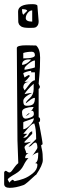

<svg xmlns="http://www.w3.org/2000/svg" viewBox="-34 -692 337 924"><path d="M11 138Q17 138 22.5 131Q28 124 36 112.5Q44 101 54 93L50 -16L47 -461Q47 -474 93 -474Q105 -474 118.5 -473.5Q132 -473 140 -473Q159 -456 159 -415Q159 -364 155.5 -330Q152 -296 152 -289Q152 -288 155 -282L158 -276Q158 -267 152 -264V-128Q159 -126 159 -116Q159 -105 152 -103Q153 -103 157.5 -79.5Q162 -56 166.5 -30Q171 -4 171 2L164 7Q164 12 168 29Q172 46 172 78Q172 102 140 149Q139 148 127 159.5Q115 171 100 184Q85 197 78 199Q41 212 13 212Q-14 212 -14 193V138Q-14 135 -11 132.5Q-8 130 -6 130Q-4 130 1.5 134Q7 138 11 138ZM4 171 3 172Q3 173 6.5 178.5Q10 184 10 187Q24 173 26 173Q29 173 36 180Q58 176 80 168Q102 160 124 142Q146 124 146 101Q146 93 134 93Q150 90 150 48V42Q137 44 121 57Q126 52 136 37Q146 22 146 20Q146 1 140 -5L137 -6Q130 -6 121 4Q112 14 103 14L140 -23Q140 -74 131 -98Q120 -98 99.5 -73.5Q79 -49 78 -48H97L78 -30L81 -29Q95 -29 103 -44Q111 -59 121 -60V-48L84 -10V-5Q93 -5 103.5 -7.5Q114 -10 116 -10Q114 -8 99 1Q84 10 84 17Q84 22 88 30.5Q92 39 92 45H103Q87 52 87 69H103Q91 80 79 104.5Q67 129 41 144Q4 165 4 171ZM129 -123 104 -114Q78 -106 78 -103V-70Q91 -70 110 -89Q129 -108 129 -123ZM72 -153Q72 -121 90 -121Q97 -121 113 -126.5Q129 -132 129 -143Q129 -159 120 -159L118 -158Q117 -158 116 -158Q123 -165 128 -177H121Q106 -177 89 -171.5Q72 -166 72 -153ZM106 -147H109Q100 -137 90 -134Q103 -147 106 -147ZM78 -206Q78 -194 81.5 -188.5Q85 -183 96 -183Q117 -183 125.5 -191Q134 -199 134 -221Q127 -221 119.5 -216.5Q112 -212 103 -204.5Q94 -197 90 -195Q90 -203 109 -219.5Q128 -236 128 -264V-289Q94 -258 84 -239Q110 -245 121 -245Q78 -225 78 -206ZM78 -270Q78 -269 84 -257Q88 -260 104 -282Q120 -304 134 -306V-344H116V-351Q108 -351 93 -346.5Q78 -342 78 -338L84 -319Q86 -321 94.5 -326Q103 -331 104 -331Q109 -331 109 -325Q96 -308 84 -298H109Q78 -298 78 -270ZM134 -401Q123 -401 103.5 -385.5Q84 -370 84 -363V-356Q85 -356 98 -358.5Q111 -361 122.5 -364Q134 -367 134 -368ZM106 -406Q72 -406 72 -380Q93 -380 116 -405Q115 -405 111 -405.5Q107 -406 106 -406ZM119 -443Q96 -443 78 -437V-411Q134 -411 134 -426Q134 -443 119 -443ZM54 -585Q54 -592 53.5 -608.5Q53 -625 53 -636Q53 -672 121 -672Q145 -672 146 -664Q152 -598 152 -590Q152 -576 146.5 -568.5Q141 -561 135 -559.5Q129 -558 117 -558Q116 -558 109 -558Q102 -558 100 -558Q98 -558 91.5 -558.5Q85 -559 82.5 -559.5Q80 -560 75 -561.5Q70 -563 67.5 -565Q65 -567 62 -569.5Q59 -572 57 -576Q55 -580 54 -585ZM90 -605Q90 -588 121 -588V-642Q109 -642 99.5 -630Q90 -618 90 -605ZM72 -648Q72 -627 78 -621L97 -640Q95 -648 72 -648Z"/></svg>

Font: CabinSketch
Style: Regular
Weight: 400
Designer: Pablo Impallari
Foundry: Pablo Impallari. www.impallari.com Igino Marini. www.ikern.com
Version: Version 1.002